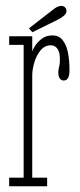

<svg xmlns="http://www.w3.org/2000/svg" viewBox="-20 -650 280 670"><path d="M12 0V-30H62.5V-493.5H12V-523.5H92.5V-470Q93 -474.5 101.2 -488.2Q109.5 -502 125 -514.2Q140.5 -526.5 163.5 -526.5Q185 -526.5 198 -510.8Q211 -495 216.8 -467.8Q222.5 -440.5 222.5 -405.5Q222.5 -387 217.5 -378Q212.5 -369 202.5 -369Q194 -369 188.8 -376Q183.5 -383 183.5 -398Q183.5 -406 185 -411.2Q186.5 -416.5 187.8 -423.8Q189 -431 189 -443.5Q189 -469.5 179.8 -480.8Q170.5 -492 157.5 -492Q136 -492 121.5 -474.2Q107 -456.5 99.8 -432Q92.5 -407.5 92.5 -387.5V-30H144.5V0ZM93 -537.5 81 -551 164 -615.5Q171 -621.5 179 -625.5Q187 -629.5 194 -629.5Q199 -629.5 203.2 -627.2Q207.5 -625 210 -620Q212 -616.5 212 -612Q212 -602.5 202.2 -594.5Q192.5 -586.5 181 -581Z"/></svg>

Font: Imbue Thin
Style: Regular
Weight: 100
Designer: Tyler Finck
Foundry: Etcetera Type Company
Version: Version 1.102